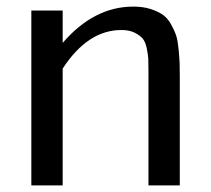

<svg xmlns="http://www.w3.org/2000/svg" viewBox="-20 -562 640 582"><path d="M430 -347Q430 -371 429.5 -383Q429 -395 425 -415Q421 -435 412.5 -445Q404 -455 388 -463Q372 -471 348 -471Q246 -471 170 -354V0H75V-530H170V-432Q265 -542 384 -542Q414 -542 437 -534.5Q460 -527 474.5 -516.5Q489 -506 499.5 -486.5Q510 -467 514.5 -452.5Q519 -438 521.5 -411Q524 -384 524.5 -370.5Q525 -357 525 -329V0H430Z"/></svg>

Font: Edlo
Style: Regular
Weight: 400
Monospace: yes
Version: Version 0.01